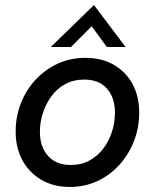

<svg xmlns="http://www.w3.org/2000/svg" viewBox="-20 -731 615 760"><path d="M256 9Q192 9 144 -19Q96 -47 69 -96Q42 -145 42 -210Q42 -268 62 -320.5Q82 -373 119 -413.5Q156 -454 206.5 -478Q257 -502 318 -502Q383 -502 430.5 -474.5Q478 -447 504.5 -398.5Q531 -350 531 -285Q531 -226 510.5 -173Q490 -120 453 -79Q416 -38 366 -14.5Q316 9 256 9ZM260 -78Q302 -78 334 -95.5Q366 -113 388.5 -142.5Q411 -172 423 -209Q435 -246 435 -285Q435 -344 403.5 -380Q372 -416 314 -416Q271 -416 238 -398Q205 -380 183 -349.5Q161 -319 149.5 -283Q138 -247 138 -209Q138 -150 170 -114Q202 -78 260 -78ZM181 -545 352 -711 477 -545H403L343 -627L261 -545Z"/></svg>

Font: Hanken Grotesk Medium
Style: Italic
Weight: 500
Italic angle: -8°
Designer: Alfredo Marco Pradil
Foundry: Hanken Design Co.
Version: Version 3.013